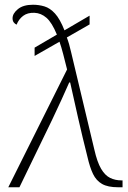

<svg xmlns="http://www.w3.org/2000/svg" viewBox="-20 -790 540 810"><path d="M263 -497Q254 -533 246.5 -562Q239 -591 231 -614L126 -554V-589L220 -644Q199 -695 176 -715Q153 -735 125 -736Q96 -737 77.5 -723Q59 -709 50 -686Q43 -689 38 -695.5Q33 -702 33 -713Q33 -733 55.5 -751.5Q78 -770 119 -770Q144 -770 167.5 -763Q191 -756 212 -733Q233 -710 252 -662L358 -724V-687L262 -632Q272 -606 280 -570L378 -159Q390 -106 406.5 -78Q423 -50 444.5 -39.5Q466 -29 492 -29H497V0H478Q435 0 410.5 -14Q386 -28 372.5 -56Q359 -84 349 -128Q328 -211 309.5 -292.5Q291 -374 276 -442H272Q260 -414 239.5 -369.5Q219 -325 201 -287L62 0H15Z"/></svg>

Font: Noto Serif ExtraLight
Style: Regular
Weight: 200
Designer: Monotype Design Team
Foundry: Monotype Imaging Inc.
Version: Version 2.015; ttfautohint (v1.8.4.7-5d5b)